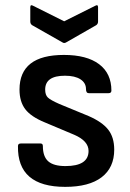

<svg xmlns="http://www.w3.org/2000/svg" viewBox="-20 -716 507 748"><path d="M234 12Q47 12 50 -147Q50 -157 61 -157H138Q147 -157 147 -147Q147 -106 168 -87.5Q189 -69 235 -69Q325 -69 325 -128Q325 -167 269 -191L155 -239Q101 -261 78.5 -290.5Q56 -320 56 -367Q56 -502 229 -502Q318 -502 366 -466Q414 -430 414 -363Q414 -353 403 -353H326Q315 -353 315 -369Q315 -393 293.5 -407Q272 -421 233 -421Q156 -421 156 -367Q156 -346 166.5 -336Q177 -326 211 -311L325 -264Q378 -241 401.5 -211Q425 -181 425 -133Q425 -63 376 -25.5Q327 12 234 12ZM223 -551 105 -618Q98 -623 98 -632V-688Q98 -700 110 -693L230 -633L350 -693Q362 -700 362 -688V-632Q362 -623 355 -618L238 -551Q230 -546 223 -551Z"/></svg>

Font: Sofia Sans SemiBold
Style: Regular
Weight: 600
Designer: Botio Nikoltchev, Ani Petrova
Foundry: lettersoup
Version: Version 4.101; ttfautohint (v1.8.4.7-5d5b)